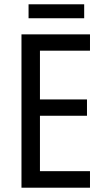

<svg xmlns="http://www.w3.org/2000/svg" viewBox="-20 -874 488 894"><path d="M372 -854H113V-789H372ZM399 0V-77H166V-335H385V-411H166V-638H399V-714H80V0Z"/></svg>

Font: Noto Sans Myanmar UI Condensed
Style: Regular
Weight: 400
Width: 3
Designer: Monotype Design Team
Foundry: Monotype Imaging Inc.
Version: Version 2.103